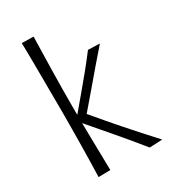

<svg xmlns="http://www.w3.org/2000/svg" viewBox="-174 -783 765 868"><g transform="rotate(-30 208.5 -349.0)"><path d="M347 0Q294 -66 236 -133.5Q178 -201 119 -270Q165 -325 201 -367.5Q237 -410 267 -447Q297 -484 326 -522L387 -520Q352 -480 318.5 -441Q285 -402 250.5 -361Q216 -320 176 -274Q233 -206 289 -142Q345 -78 414 -3ZM80 0Q80 0 80.5 -20.5Q81 -41 82 -76Q83 -111 83.5 -154Q84 -197 84.5 -243.5Q85 -290 85 -333Q85 -376 84.5 -426Q84 -476 84 -524Q84 -572 83.5 -611.5Q83 -651 82.5 -674.5Q82 -698 82 -698L143 -697Q143 -697 142.5 -673.5Q142 -650 141 -611Q140 -572 139 -524.5Q138 -477 137.5 -427.5Q137 -378 137 -334Q137 -290 137.5 -243.5Q138 -197 139 -154Q140 -111 140.5 -76.5Q141 -42 141.5 -21.5Q142 -1 142 -1Z"/></g></svg>

Font: Truculenta Light
Style: Regular
Weight: 300
Version: Version 1.002